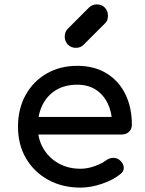

<svg xmlns="http://www.w3.org/2000/svg" viewBox="-20 -851 661 875"><path d="M347 4Q264 4 199.5 -31.5Q135 -67 98.5 -129.5Q62 -192 62 -273Q62 -355 96.5 -417.5Q131 -480 192 -515.5Q253 -551 332 -551Q410 -551 466 -516.5Q522 -482 551.5 -421.5Q581 -361 581 -282Q581 -263 568 -250.5Q555 -238 535 -238H132V-318H532L491 -290Q490 -340 471 -379.5Q452 -419 417 -442Q382 -465 332 -465Q275 -465 234.5 -440Q194 -415 173 -371.5Q152 -328 152 -273Q152 -218 177 -175Q202 -132 246 -107Q290 -82 347 -82Q378 -82 410.5 -93.5Q443 -105 463 -120Q478 -131 495.5 -131.5Q513 -132 526 -121Q543 -106 544 -88Q545 -70 528 -57Q494 -30 443.5 -13Q393 4 347 4ZM326 -633Q304 -633 289.5 -647.5Q275 -662 275 -684Q275 -705 287 -718L385 -816Q400 -831 421 -831Q444 -831 458 -816Q472 -801 472 -779Q472 -769 469 -760Q466 -751 458 -744L361 -647Q347 -633 326 -633Z"/></svg>

Font: Comfortaa
Style: Bold
Weight: 700
Designer: Johan Aakerlund
Foundry: Johan Aakerlund
Version: Version 3.104; ttfautohint (v1.8.1.43-b0c9)